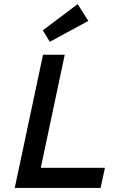

<svg xmlns="http://www.w3.org/2000/svg" viewBox="-20 -917 620 937"><path d="M52 0 190 -650H296L179 -98H492L471 0ZM223 -713 189 -769 359 -897 411 -815Z"/></svg>

Font: Sometype Mono SemiBold
Style: Italic
Weight: 600
Italic angle: -12°
Designer: Ryoichi Tsunekawa
Foundry: Dharma Type
Version: Version 1.001